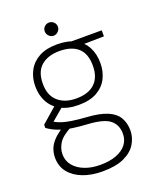

<svg xmlns="http://www.w3.org/2000/svg" viewBox="-161 -755 885 1082"><g transform="rotate(-20 281.5 -214.0)"><path d="M265 232Q199 232 148 212.5Q97 193 67.5 156.5Q38 120 38 68Q38 40 47.5 15Q57 -10 80 -34Q103 -58 144 -83L182 -64Q124 -34 104 -2Q84 30 84 64Q84 103 107.5 132Q131 161 172 177Q213 193 265 193Q321 193 361 178Q401 163 422.5 135.5Q444 108 444 71Q444 18 408 -11.5Q372 -41 278 -47Q223 -50 185 -56Q147 -62 121 -70.5Q95 -79 77 -88.5Q59 -98 44 -109V-128L138 -210L182 -196L83 -112L84 -134Q96 -128 109 -121Q122 -114 142 -107.5Q162 -101 196 -95.5Q230 -90 287 -86Q362 -81 406.5 -62Q451 -43 470.5 -10Q490 23 490 68Q490 110 467 148Q444 186 394.5 209Q345 232 265 232ZM266 -166Q201 -166 157.5 -190Q114 -214 92.5 -255Q71 -296 71 -347Q71 -400 93 -441Q115 -482 158 -505.5Q201 -529 266 -529Q333 -529 376 -505.5Q419 -482 440 -441Q461 -400 461 -347Q461 -296 440 -255Q419 -214 376 -190Q333 -166 266 -166ZM266 -205Q339 -205 377.5 -241.5Q416 -278 416 -347Q416 -420 377 -454.5Q338 -489 266 -489Q198 -489 157 -454.5Q116 -420 116 -347Q116 -277 157 -241Q198 -205 266 -205ZM356 -478 340 -517H531V-481ZM266 -581Q251 -581 239 -593Q227 -605 227 -621Q227 -637 238.5 -648.5Q250 -660 266 -660Q283 -660 294.5 -648.5Q306 -637 306 -621Q306 -605 294 -593Q282 -581 266 -581Z"/></g></svg>

Font: DM Sans 11pt ExtraLight
Style: Regular
Weight: 250
Version: Version 4.004;gftools[0.9.30]